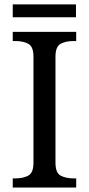

<svg xmlns="http://www.w3.org/2000/svg" viewBox="-20 -840 398 860"><path d="M37.1 0V-41H49.8Q83 -41 106.4 -53.2Q129.9 -65.4 129.9 -111.3V-585.9Q129.9 -631.8 106.4 -644Q83 -656.2 49.8 -656.2H37.1V-697.3H321.3V-656.2H308.6Q275.4 -656.2 252 -644Q228.5 -631.8 228.5 -585.9V-111.3Q228.5 -65.4 252 -53.2Q275.4 -41 308.6 -41H321.3V0ZM37.1 -762.7H320.3V-820.3H37.1Z"/></svg>

Font: Noto Serif Todhri
Style: Regular
Weight: 400
Designer: Mikhail Merkuryev
Version: Version 1.000; ttfautohint (v1.8.4.7-5d5b)